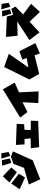

<svg xmlns="http://www.w3.org/2000/svg" viewBox="1168 -1818 655 3032"><g transform="rotate(-90 1496.0 -302.5)"><path d="M507 -610 550 -469 611 -495 593 -608ZM395 -597 439 -452 508 -474 483 -600ZM621 -426 480 -114 181 5 98 -175 361 -252 424 -418 537 -458ZM129 -482 228 -585 367 -453 293 -364ZM112 -453 268 -333 208 -235 24 -320Z M723 -379 731 -243H816L827 -147L670 -144L688 -12L1102 -28L1105 -144L957 -145L963 -245L1050 -249L1056 -367Z M1154 -311 1601 -586 1707 -398 1553 -330 1568 -21 1384 -25 1397 -274 1243 -198Z M1953 -565 1756 -166 1845 -12 2138 -84 2168 0 2330 -72 2203 -324 2070 -278 2095 -209 1946 -182 2162 -491Z M2863 -609 2906 -468 2967 -494 2949 -607ZM2751 -596 2795 -451 2864 -473 2839 -599ZM2908 -386 2783 -266 2951 -140 2824 0 2669 -163 2499 -7 2379 -166 2672 -359 2447 -352 2428 -536 2751 -523 2777 -425 2873 -451Z"/></g></svg>

Font: Super Mario
Style: Regular
Weight: 400
Version: Version 1.0